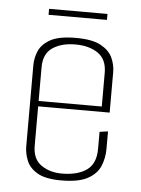

<svg xmlns="http://www.w3.org/2000/svg" viewBox="-46 -601 473 642"><g transform="rotate(5 191.0 -280.0)"><path d="M183 4Q130 4 103 -12Q76 -28 66.5 -52Q57 -76 57 -99V-372Q57 -396 67 -419.5Q77 -443 105.5 -459Q134 -475 191 -475Q247 -475 275.5 -459Q304 -443 314.5 -419.5Q325 -396 325 -372V-250L297 -249V-367Q297 -412 267.5 -432.5Q238 -453 191 -453Q145 -453 115 -433Q85 -413 85 -367V-104Q85 -59 114 -39Q143 -19 183 -19Q236 -19 266.5 -40.5Q297 -62 297 -112V-169L325 -173V-114Q325 -84 314 -57Q303 -30 272.5 -13Q242 4 183 4ZM64 -236V-254H325V-236ZM93 -544V-564H289V-544Z"/></g></svg>

Font: Smooch Sans Thin ExtraLight
Style: Regular
Weight: 250
Version: Version 1.010